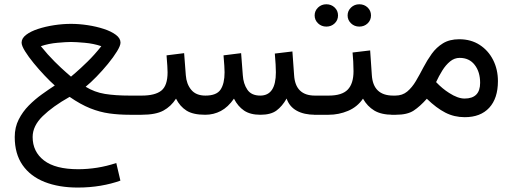

<svg xmlns="http://www.w3.org/2000/svg" viewBox="-20 -532 2376 890"><path d="M233.9 -135.7Q212.9 -154.3 186.8 -181.9Q160.6 -209.5 136.2 -239.3Q111.8 -269 95.9 -294.7Q80.1 -320.3 80.1 -334.5Q80.1 -354.5 101.1 -370.6Q122.1 -386.7 156.5 -397.9Q190.9 -409.2 231 -415.3Q271 -421.4 309.1 -421.4Q346.7 -421.4 386.7 -415.3Q426.8 -409.2 461.2 -397.9Q495.6 -386.7 517.1 -370.6Q538.6 -354.5 538.6 -334.5Q538.6 -320.3 522.2 -293.7Q505.9 -267.1 480.5 -236.1Q455.1 -205.1 427.5 -176.8Q399.9 -148.4 377 -129.9Q418 -104.5 466.3 -96.7Q514.6 -88.9 581.1 -88.9H610.4V0H581.1Q531.7 0 487.3 -6.1Q442.9 -12.2 398.2 -30Q353.5 -47.9 302.7 -83Q224.6 -39.1 178 6.3Q131.3 51.8 131.3 103Q131.3 171.4 184.1 211.9Q236.8 252.4 342.8 252.4Q385.3 252.4 430.2 245.4Q475.1 238.3 519 223.6L538.1 305.2Q496.6 320.3 446 328.9Q395.5 337.4 340.3 337.4Q252.9 337.4 187 311.5Q121.1 285.6 84.7 233.4Q48.3 181.2 48.3 103Q48.3 58.1 66.7 22Q85 -14.2 113.5 -43Q142.1 -71.8 174.1 -94.7Q206.1 -117.7 233.9 -135.7ZM309.1 -337.4Q287.1 -337.4 246.3 -333.7Q205.6 -330.1 169.4 -317.9Q201.2 -278.3 233.4 -246.3Q265.6 -214.4 287.4 -195.6Q309.1 -176.8 309.1 -176.8Q309.1 -176.8 331.1 -195.6Q353 -214.4 385.7 -246.3Q418.5 -278.3 449.7 -317.9Q413.6 -330.1 372.6 -333.7Q331.5 -337.4 309.1 -337.4Z M1187 0Q1140.1 0 1111.3 -19.5Q1082.5 -39.1 1064.5 -74.7Q1037.1 -35.2 1003.7 -17.6Q970.2 0 931.2 0Q875 0 844.5 -19.3Q814 -38.6 795.9 -74.7Q772.9 -38.6 737.3 -19.3Q701.7 0 635.7 0H590.8V-88.9H636.7Q699.2 -88.9 728 -112.1Q756.8 -135.3 756.8 -196.8Q756.8 -209.5 755.6 -226.8Q754.4 -244.1 752 -275.4L833.5 -285.6L841.3 -183.6Q844.2 -142.6 866.5 -115.7Q888.7 -88.9 932.1 -88.9Q983.9 -88.9 1002.4 -116.7Q1021 -144.5 1021 -196.8Q1021 -209.5 1019.8 -227.1Q1018.6 -244.6 1016.1 -275.4L1097.7 -285.6L1105.5 -183.6Q1107.9 -144 1126.5 -116.5Q1145 -88.9 1186.5 -88.9Q1258.8 -88.9 1258.8 -196.8Q1258.8 -214.4 1257.6 -233.4Q1256.3 -252.4 1253.9 -283.7L1335.4 -293.5L1343.3 -183.6Q1349.1 -88.9 1439.9 -88.9H1454.6V0H1440.9Q1389.6 0 1355.5 -18.8Q1321.3 -37.6 1308.6 -75.2Q1288.1 -39.1 1261.5 -19.5Q1234.9 0 1187 0Z M1591.3 -460.4Q1591.3 -481.9 1607.2 -497.1Q1623 -512.2 1645.5 -512.2Q1668.5 -512.2 1684.1 -497.3Q1699.7 -482.4 1699.7 -460.4Q1699.7 -438.5 1684.1 -423.6Q1668.5 -408.7 1645.5 -408.7Q1623 -408.7 1607.2 -423.8Q1591.3 -439 1591.3 -460.4ZM1438.5 -460.4Q1438.5 -481.9 1454.3 -497.1Q1470.2 -512.2 1492.7 -512.2Q1515.6 -512.2 1531.2 -497.3Q1546.9 -482.4 1546.9 -460.4Q1546.9 -438.5 1531.2 -423.6Q1515.6 -408.7 1492.7 -408.7Q1470.2 -408.7 1454.3 -423.8Q1438.5 -439 1438.5 -460.4ZM1435.1 -88.9H1503.4Q1565.4 -88.9 1592 -116.7Q1618.7 -144.5 1618.7 -202.1Q1618.7 -225.6 1617.4 -246.6Q1616.2 -267.6 1614.3 -288.6L1695.8 -298.3L1703.6 -184.1Q1709.5 -88.9 1802.7 -88.9H1813V0H1801.8Q1747.6 0 1715.1 -19.5Q1682.6 -39.1 1662.6 -74.7Q1636.2 -36.1 1593.3 -18.1Q1550.3 0 1503.4 0H1435.1Z M2134.3 11.2Q2085.4 11.2 2044.2 -10Q2002.9 -31.2 1958.5 -74.2Q1926.8 -38.6 1897.5 -19.3Q1868.2 0 1814.9 0H1793.5V-88.9H1812.5Q1845.2 -88.9 1867.7 -107.7Q1890.1 -126.5 1907.7 -156.2Q1925.3 -186 1942.6 -219.5Q1960 -252.9 1981.4 -282.7Q2002.9 -312.5 2033.4 -331.3Q2064 -350.1 2108.9 -350.1Q2163.1 -350.1 2203.4 -324Q2243.7 -297.9 2265.9 -253.9Q2288.1 -210 2288.1 -155.8Q2288.1 -76.2 2247.8 -32.5Q2207.5 11.2 2134.3 11.2ZM2110.8 -263.7Q2086.4 -263.7 2066.4 -247.3Q2046.4 -231 2030.3 -205.1Q2014.2 -179.2 2001.5 -151.4Q2030.8 -120.6 2062 -101.1Q2102.1 -75.2 2133.3 -75.2Q2205.6 -75.2 2205.6 -147.9Q2205.6 -198.7 2180.4 -231.2Q2155.3 -263.7 2110.8 -263.7Z"/></svg>

Font: Vazirmatn RD UI
Style: Regular
Weight: 400
Designer: Saber Rastikerdar
Foundry: Saber Rastikerdar
Version: Version 33.003